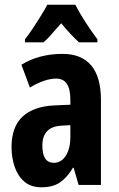

<svg xmlns="http://www.w3.org/2000/svg" viewBox="-20 -786 504 816"><path d="M246 -557Q326 -557 367.5 -508Q409 -459 409 -362V0H314L293 -73H290Q265 -31 234.5 -10.5Q204 10 156 10Q111 10 83 -14.5Q55 -39 42 -78Q29 -117 29 -161Q29 -247 76 -290.5Q123 -334 211 -338L279 -341V-363Q279 -452 219 -452Q171 -452 107 -414L71 -511Q146 -557 246 -557ZM242 -252Q160 -248 160 -167Q160 -94 209 -94Q240 -94 259.5 -124Q279 -154 279 -204V-254ZM300 -766Q317 -733 341.5 -694.5Q366 -656 394 -619V-606H316Q299 -621 280 -641.5Q261 -662 240 -687Q218 -662 199 -640.5Q180 -619 165 -606H86V-619Q102 -639 120 -666Q138 -693 154.5 -720Q171 -747 181 -766Z"/></svg>

Font: Noto Sans Thai ExtCond
Style: Bold
Weight: 700
Width: 2
Designer: Monotype Design Team
Foundry: Monotype Imaging Inc.
Version: Version 2.002; ttfautohint (v1.8.4.7-5d5b)